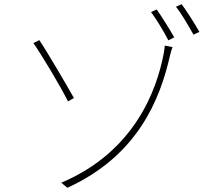

<svg xmlns="http://www.w3.org/2000/svg" viewBox="-20 -860 1040 909"><path d="M270 5 299 29C632 -123 738 -389 785 -598C787 -605 791 -623 797 -637L760 -644C760 -632 755 -608 754 -601C722 -437 619 -142 270 5ZM166 -670 138 -656C174 -606 266 -452 302 -380L330 -396C296 -456 206 -611 166 -670ZM722 -815 695 -803C719 -771 757 -709 777 -669L805 -683C783 -722 744 -784 722 -815ZM840 -840 813 -828C839 -796 873 -737 896 -696L924 -709C901 -750 863 -809 840 -840Z"/></svg>

Font: Harano Aji Gothic ExtraLight
Style: Regular
Weight: 250
Foundry: Masamichi Hosoda
Version: HaranoAjiGothic-ExtraLight version 20230610;ttx 4.39.4